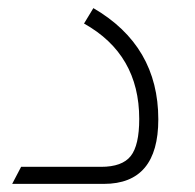

<svg xmlns="http://www.w3.org/2000/svg" viewBox="-20 -453 480 473"><path d="M10 0 32 -42H229Q281 -42 302 -68.5Q323 -95 323 -160Q323 -319 187 -395L210 -433Q370 -340 370 -159Q370 0 236 0Z"/></svg>

Font: TajawalTap
Style: Regular
Weight: 300
Designer: Boutros Fonts
Foundry: Created by Boutros International 2017
Version: Version 2.700